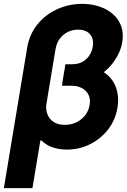

<svg xmlns="http://www.w3.org/2000/svg" viewBox="-55 -757 651 981"><path d="M277.8 -420.9H346.2Q422.4 -420.9 469.7 -391.8Q517.1 -362.8 535.9 -314.5Q554.7 -266.1 545.4 -208Q535.2 -144.5 497.6 -95.9Q460 -47.4 404.8 -20Q349.6 7.3 287.1 7.3Q250 7.3 216.3 -3.2Q182.6 -13.7 156.2 -40L150.9 -38.1L182.1 -228.5Q177.7 -198.7 187 -173.8Q196.3 -148.9 218.8 -134Q241.2 -119.1 275.9 -119.1Q309.6 -119.1 336.7 -132.8Q363.8 -146.5 381.1 -169.4Q398.4 -192.4 402.8 -220.7Q408.2 -251.5 396.7 -273.7Q385.3 -295.9 362.1 -307.6Q338.9 -319.3 308.1 -318.8H261.7ZM364.7 -737.3Q412.1 -737.3 452.9 -723.6Q493.7 -710 522.5 -684.6Q551.3 -659.2 564.2 -623.3Q577.1 -587.4 569.8 -542.5Q561.5 -491.7 527.8 -443.6Q494.1 -395.5 440.4 -364.5Q386.7 -333.5 316.9 -333H263.2L279.3 -428.7H311.5Q347.2 -428.7 369.6 -442.9Q392.1 -457 404.1 -477.8Q416 -498.5 418.9 -518.6Q425.8 -556.2 405.8 -580.8Q385.7 -605.5 343.8 -605.5Q315.9 -605.5 291.7 -593.8Q267.6 -582 250.7 -559.6Q233.9 -537.1 228.5 -504.9L110.8 204.1H-35.2L84 -514.2Q95.7 -582.5 136.5 -632.6Q177.2 -682.6 237.1 -710Q296.9 -737.3 364.7 -737.3Z"/></svg>

Font: Inter Tight
Style: Bold Italic
Weight: 700
Italic angle: -9.39999°
Designer: Rasmus Andersson
Foundry: rsms
Version: Version 3.004